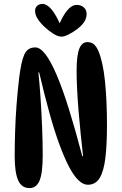

<svg xmlns="http://www.w3.org/2000/svg" viewBox="-20 -953 621 980"><path d="M160 -711Q185 -711 212 -676Q239 -641 269 -571Q299 -501 331.5 -397Q364 -293 400 -156H404Q398 -208 392 -267.5Q386 -327 381 -387Q376 -447 373.5 -500Q371 -553 371 -590Q371 -670 384.5 -704Q398 -738 426 -738Q448 -738 460.5 -726Q473 -714 483 -691Q506 -635 516 -537Q526 -439 526 -313Q526 -216 518 -148Q510 -80 489 -45Q468 -10 428 -10Q405 -10 381 -32.5Q357 -55 333 -100.5Q309 -146 283.5 -215Q258 -284 232.5 -376Q207 -468 180 -583H176Q182 -527 187 -452.5Q192 -378 195 -301.5Q198 -225 198 -161Q198 -70 182 -31.5Q166 7 131 7Q90 7 72.5 -33Q55 -73 55 -156Q55 -209 57 -277.5Q59 -346 64.5 -418.5Q70 -491 78 -557Q88 -638 104 -674.5Q120 -711 160 -711ZM295 -766Q276 -766 253.5 -780Q231 -794 207 -816Q184 -838 171.5 -858Q159 -878 159 -898Q159 -914 170 -923.5Q181 -933 197 -933Q219 -933 243 -905Q267 -877 293 -815L278 -818Q298 -869 322 -898.5Q346 -928 372 -928Q393 -928 407.5 -915.5Q422 -903 422 -881Q422 -861 410.5 -842.5Q399 -824 376 -806Q354 -789 331 -777.5Q308 -766 295 -766Z"/></svg>

Font: DynaPuff Condensed
Style: Regular
Weight: 400
Width: 3
Designer: Toshi Omagari, Jennifer Daniel
Foundry: Google Fonts
Version: Version 2.000